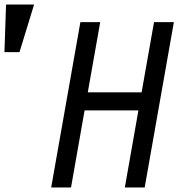

<svg xmlns="http://www.w3.org/2000/svg" viewBox="-178 -822 798 842"><path d="M174.5 -725H261.5L207 -417H443L497.5 -725H584.5L456.5 0H369.5L429 -338H193L133.5 0H46.5ZM-28.5 -802 -92.5 -593.5H-158.5L-151.5 -802Z"/></svg>

Font: JuliaMono
Style: Italic
Weight: 400
Italic angle: -9°
Monospace: yes
Designer: cormullion
Foundry: corm
Version: Version 0.057; ttfautohint (v1.8.4)